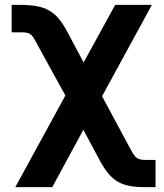

<svg xmlns="http://www.w3.org/2000/svg" viewBox="-20 -566 673 790"><path d="M43 204H195L323 -32L391 95C439 182 479 205 584 204H620V92H584C545 92 538 88 514 42L400 -170L605 -546H454L324 -309L256 -437C209 -523 168 -545 63 -546H28V-433H63C104 -433 109 -430 134 -382L249 -173Z"/></svg>

Font: Wafeq
Style: Bold
Weight: 700
Designer: Rasmus Andersson & Azza Alameddine
Foundry: Google & TypeTogether
Version: Version 3.000;FEAKit 1.0